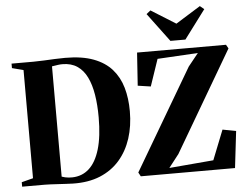

<svg xmlns="http://www.w3.org/2000/svg" viewBox="-63 -1068 1480 1155"><g transform="rotate(-5 677.5 -490.5)"><path d="M331.5 8Q313 7.5 289.5 6.2Q266 5 241.8 3.5Q217.5 2 196.2 1Q175 0 160.5 0H25V-27L94.5 -45V-698L26 -716V-743H157.5Q188.5 -743 221.8 -744.8Q255 -746.5 288 -748Q321 -749.5 350.5 -749.5Q451.5 -749.5 520.8 -723.5Q590 -697.5 631.5 -650.2Q673 -603 691.5 -538.5Q710 -474 710 -396Q710 -307 685.8 -232.2Q661.5 -157.5 614 -103Q566.5 -48.5 495.8 -19.2Q425 10 331.5 8ZM330 -29.5Q390 -30.5 432.2 -68.8Q474.5 -107 497.2 -183.5Q520 -260 520 -375.5Q520 -450 510 -512Q500 -574 478 -619Q456 -664 419.5 -688.5Q383 -713 330.5 -713Q317 -713 304.5 -711.2Q292 -709.5 282.2 -707.8Q272.5 -706 267 -705.5V-39.5Q277 -36 287.8 -33.5Q298.5 -31 309 -30.2Q319.5 -29.5 330 -29.5ZM741.5 0 728.5 -24 1086.5 -632.5 1148 -709 903.5 -695 848.5 -533 770.5 -544.5 784 -743.5H1321L1334 -720.5L978.5 -114L917 -35L1184.5 -58L1255.5 -237L1336.5 -221.5L1310.5 0ZM990 -796 861 -969 886 -989 1035 -896 1184.5 -989 1209.5 -968.5 1080.5 -796Z"/></g></svg>

Font: Merriweather 120pt ExtraBold
Style: Regular
Weight: 800
Version: Version 2.100